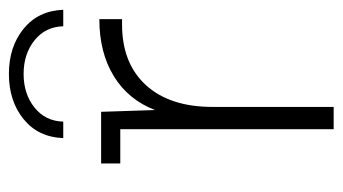

<svg xmlns="http://www.w3.org/2000/svg" viewBox="-189 -580 769 431"><g transform="rotate(-90 195.5 -364.5)"><path d="M138 -607H101Q103 -663 143.5 -696Q184 -729 245 -729Q306 -729 346.5 -696Q387 -663 389 -607H352Q351 -647 320.5 -671.5Q290 -696 245 -696Q200 -696 169.5 -671.5Q139 -647 138 -607ZM164 -401Q187 -461 240 -493.5Q293 -526 368 -526V-475H356Q269 -475 220 -421.5Q171 -368 171 -272V0H121V-479H44V-522H160Z"/></g></svg>

Font: mBank Light
Style: Regular
Weight: 300
Designer: Julieta Ulanovsky
Foundry: Julieta Ulanovsky
Version: Version 7.200;PS 007.200;hotconv 1.0.88;makeotf.lib2.5.64775